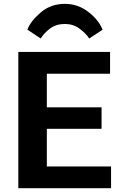

<svg xmlns="http://www.w3.org/2000/svg" viewBox="-20 -982 631 1002"><path d="M75.7 0H559.6V-113.3H224.4V-309.8H510V-421.9H224.4V-597.2H554.4V-710.9H75.7ZM192.4 -781.2Q211.4 -811.5 242.8 -834.2Q274.2 -856.9 318.8 -856.9Q361.1 -856.9 393.9 -833.3Q426.8 -809.6 445.6 -781.2L515.4 -826.9Q495.4 -877.7 441 -919.8Q386.7 -961.9 318.8 -961.9Q243.9 -961.9 191.2 -915.9Q138.4 -869.9 123 -827.1Z"/></svg>

Font: Roboto Flex
Style: Regular
Weight: 400
Designer: Berlow after Robertson
Foundry: Google
Version: Version 3.200;gftools[0.9.32]